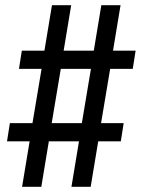

<svg xmlns="http://www.w3.org/2000/svg" viewBox="-20 -737 542 739"><path d="M65 -18 94 -193H7L18 -263H105L140 -472H53L64 -542H151L180 -717H254L225 -542H341L370 -717H444L415 -542H502L491 -472H404L369 -263H456L445 -193H358L329 -18H255L284 -193H168L139 -18ZM295 -263 330 -472H214L179 -263Z"/></svg>

Font: Iosevka Fixed
Style: Italic
Weight: 400
Italic angle: -9°
Monospace: yes
Designer: Belleve Invis
Foundry: Belleve Invis
Version: Version 33.2.4